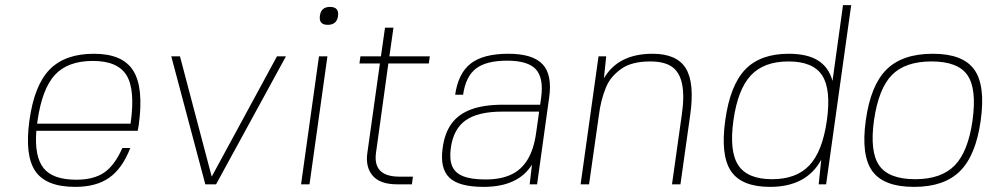

<svg xmlns="http://www.w3.org/2000/svg" viewBox="-20 -720 3876 750"><path d="M122 -209Q114 -109 150 -63.5Q186 -18 278 -18Q346 -18 387 -46Q428 -74 458 -142H489Q458 -62 407 -26Q356 10 274 10Q160 10 118 -51.5Q76 -113 95 -250Q114 -387 174 -448.5Q234 -510 347 -510Q459 -510 500.5 -444Q542 -378 522 -232L518 -209ZM343 -482Q245 -482 195 -428Q145 -374 127 -251L125 -237H490Q509 -369 474.5 -425.5Q440 -482 343 -482Z M807 -30 1062 -500H1097L824 0H782L649 -500H683Z M1189 0H1156L1226 -500H1259ZM1269 -693Q1305 -693 1300.5 -658Q1296 -623 1260 -623Q1225 -623 1229.5 -658Q1234 -693 1269 -693Z M1449 -125Q1435 -30 1540 -30H1593L1589 0H1531Q1465 0 1436 -33.5Q1407 -67 1415 -123L1464 -472H1384L1388 -500H1468L1484 -612H1517L1501 -500H1659L1655 -472H1497Z M2058 -77Q2004 10 1869 10Q1773 10 1735.5 -26Q1698 -62 1709 -141Q1717 -201 1744.5 -238Q1772 -275 1821.5 -293Q1871 -311 1946 -311H2090L2094 -340Q2104 -416 2073 -449.5Q2042 -483 1961 -483Q1879 -483 1839 -452Q1799 -421 1789 -350H1758Q1770 -434 1819 -472Q1868 -510 1966 -510Q2061 -510 2099.5 -469Q2138 -428 2125 -338L2078 0H2049ZM2086 -284H1942Q1847 -284 1799 -250Q1751 -216 1741 -142Q1735 -97 1746.5 -70.5Q1758 -44 1789.5 -31.5Q1821 -19 1877 -19Q1935 -19 1975.5 -37.5Q2016 -56 2040.5 -96Q2065 -136 2074 -199Z M2348 -500 2339 -414Q2395 -510 2529 -510Q2624 -510 2659 -453Q2694 -396 2676 -270L2638 0H2605L2643 -270Q2654 -344 2644.5 -391Q2635 -438 2605 -459Q2575 -480 2520 -480Q2485 -480 2456.5 -473Q2428 -466 2407.5 -451.5Q2387 -437 2371.5 -419Q2356 -401 2346 -376Q2336 -351 2329.5 -325Q2323 -299 2319 -267L2281 0H2248L2318 -500Z M2988 10Q2877 10 2835.5 -51.5Q2794 -113 2813 -250Q2832 -387 2891 -448.5Q2950 -510 3061 -510Q3133 -510 3175 -484Q3217 -458 3232 -404L3273 -700H3305L3207 0H3178L3188 -96Q3130 10 2988 10ZM2996 -20Q3091 -20 3142 -74.5Q3193 -129 3210 -250Q3227 -371 3191.5 -425.5Q3156 -480 3060 -480Q2964 -480 2913 -425.5Q2862 -371 2845 -250Q2828 -129 2864 -74.5Q2900 -20 2996 -20Z M3624 -510Q3741 -510 3785.5 -448.5Q3830 -387 3811 -250Q3792 -113 3730 -51.5Q3668 10 3551 10Q3432 10 3387.5 -51.5Q3343 -113 3362 -250Q3381 -387 3443 -448.5Q3505 -510 3624 -510ZM3394 -250Q3377 -127 3414.5 -73.5Q3452 -20 3555 -20Q3657 -20 3709.5 -74Q3762 -128 3779 -250Q3796 -373 3759 -426.5Q3722 -480 3619 -480Q3516 -480 3464 -427Q3412 -374 3394 -250Z"/></svg>

Font: Fivo Sans Thin
Style: Regular
Weight: 250
Foundry: Alexander Slobzheninov
Version: 1.0